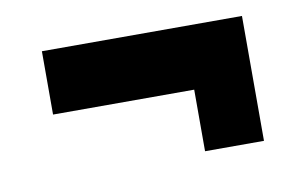

<svg xmlns="http://www.w3.org/2000/svg" viewBox="-43 -457 687 430"><g transform="rotate(-10 300.0 -242.0)"><path d="M72 -240V-384H527V-100H393V-240Z"/></g></svg>

Font: Myanmar Thuriya
Style: Regular
Weight: 400
Designer: Danh Hong
Foundry: Google Inc.
Version: Version 2.00 November 23, 2015